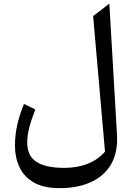

<svg xmlns="http://www.w3.org/2000/svg" viewBox="-20 -774 716 1040"><path d="M572.3 -754.4 613.8 -43Q619.1 51.8 581.5 116Q543.9 180.2 472.2 212.6Q400.4 245.1 302.2 245.1Q216.3 245.1 163.1 214.4Q109.9 183.6 85.4 131.3Q61 79.1 61 15.1Q61 -44.4 74.2 -100.8Q87.4 -157.2 109.9 -210.9L171.4 -181.2Q149.9 -126.5 138.7 -83.5Q127.4 -40.5 127.4 -1.5Q127.4 70.8 178 103Q228.5 135.3 326.2 135.3Q471.7 135.3 548.8 47.4L484.4 -687Z"/></svg>

Font: Pinar-FD Medium
Style: Regular
Weight: 500
Designer: Amin Abedi
Version: Version 3.000